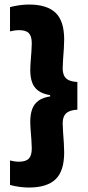

<svg xmlns="http://www.w3.org/2000/svg" viewBox="-20 -698 388 846"><path d="M24.1 -666.7Q42.5 -671.5 64.1 -674.8Q85.7 -678 107.9 -678Q186.5 -678 224.7 -641.9Q262.8 -605.7 262.8 -523.6Q262.8 -508 261.3 -483.6Q259.7 -459.2 257.9 -435.5Q256.2 -411.9 256.2 -397.6Q256.2 -378.1 262.4 -364.9Q268.6 -351.7 282.9 -344.9Q297.1 -338.1 320.9 -336.8V-214.6Q297.1 -213.3 282.9 -206.3Q268.6 -199.4 262.4 -186.4Q256.2 -173.4 256.2 -153.8Q256.2 -140 257.9 -116.1Q259.7 -92.2 261.3 -67.7Q262.8 -43.3 262.8 -26.9Q262.8 55.9 224.7 92.1Q186.5 128.3 107.9 128.3Q85.7 128.3 64.3 125.2Q42.8 122 24.1 117V9Q32.3 11.1 42 12.8Q51.8 14.5 63.1 14.5Q93.9 14.5 107 0.8Q120 -12.9 120 -43.6Q120 -56.9 118.5 -79.1Q116.9 -101.3 115.1 -124.3Q113.4 -147.3 113.4 -161.9Q113.4 -193.3 121.6 -216.7Q129.8 -240.1 150.2 -254.8Q170.7 -269.6 206.9 -273.9L200.9 -270V-278.8Q167.7 -284.1 148.5 -298.4Q129.3 -312.6 121.3 -335.6Q113.4 -358.6 113.4 -389.1Q113.4 -404.1 115.1 -426.8Q116.9 -449.6 118.5 -472Q120 -494.3 120 -507.2Q120 -537.8 107.4 -551.5Q94.8 -565.1 64.8 -565.1Q53.2 -565.1 42.7 -563.4Q32.3 -561.8 24.1 -559.7Z"/></svg>

Font: Anek Bangla Medium
Style: Regular
Weight: 500
Designer: Sulekha Rajkumar (Bangla), Yesha Goshar (Latin)
Foundry: Ek Type
Version: Version 1.003